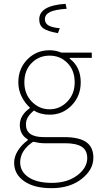

<svg xmlns="http://www.w3.org/2000/svg" viewBox="-20 -754 520 1008"><path d="M250 233.9Q159.2 233.9 106.7 197.3Q54.2 160.6 54.2 100.1Q54.2 68.8 73.5 37.6Q92.8 6.3 126 -18.1V-22Q84 -46.9 84 -98.1Q84 -148.9 136.2 -186V-189.9Q111.3 -211.9 93.8 -246.6Q76.2 -281.2 76.2 -321.8Q76.2 -393.6 123.5 -441.9Q170.9 -490.2 240.2 -490.2Q272.5 -490.2 301.8 -478H461.9V-450.2H346.2V-445.8Q403.8 -402.8 403.8 -321.8Q403.8 -250 356.4 -200.9Q309.1 -151.9 240.2 -151.9Q192.4 -151.9 158.2 -173.8Q138.7 -157.7 127.4 -140.6Q116.2 -123.5 116.2 -100.1Q116.2 -34.2 210 -34.2H315.9Q395.5 -34.2 432.9 -7.8Q470.2 18.6 470.2 74.2Q470.2 137.2 408.4 185.5Q346.7 233.9 250 233.9ZM372.1 -321.8Q372.1 -384.8 334 -423.3Q295.9 -461.9 240.2 -461.9Q184.6 -461.9 146.2 -423.3Q107.9 -384.8 107.9 -321.8Q107.9 -260.3 147.2 -220.2Q186.5 -180.2 240.2 -180.2Q293.9 -180.2 333 -220.2Q372.1 -260.3 372.1 -321.8ZM252 206.1Q333.5 206.1 385.7 166.5Q438 127 438 76.2Q438 35.2 409.2 16.6Q380.4 -2 321.8 -2H211.9Q188.5 -2 153.8 -9.8Q85.9 36.1 85.9 98.1Q85.9 147 129.9 176.5Q173.8 206.1 252 206.1ZM284.2 -580.1Q229.5 -589.4 207.8 -605Q186 -620.6 186 -651.9Q186 -725.1 324.2 -733.9L330.1 -708Q267.1 -703.6 241.5 -690.4Q215.8 -677.2 215.8 -653.8Q215.8 -630.9 235.6 -619.9Q255.4 -608.9 293.9 -606Z"/></svg>

Font: Source Sans 3 ExtraLight
Style: Regular
Weight: 200
Designer: Paul D. Hunt
Foundry: Adobe
Version: Version 3.052;hotconv 1.1.0;makeotfexe 2.6.0